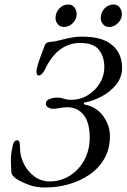

<svg xmlns="http://www.w3.org/2000/svg" viewBox="-20 -820 563 854"><path d="M181 14Q139 14 106.5 1.5Q74 -11 52 -25Q44 -30 37 -39Q30 -48 30 -59Q30 -73 28.5 -102Q27 -131 37 -174Q39 -184 44 -190Q49 -196 56 -196Q64 -196 66.5 -187.5Q69 -179 69 -162Q69 -125 86.5 -90.5Q104 -56 134 -34.5Q164 -13 201 -13Q250 -13 290.5 -38.5Q331 -64 355 -108Q379 -152 379 -208Q379 -276 351.5 -309.5Q324 -343 280 -343Q271 -343 263.5 -342Q256 -341 248 -340Q241 -339 232.5 -337.5Q224 -336 215 -336Q205 -336 194.5 -342Q184 -348 184 -359Q184 -373 200.5 -379.5Q217 -386 231 -386Q242 -386 248 -385Q254 -384 260 -382Q267 -380 275 -378Q283 -376 296 -376Q337 -376 370.5 -396.5Q404 -417 424 -450Q444 -483 444 -521Q444 -568 420 -598.5Q396 -629 337 -629Q288 -629 248.5 -600.5Q209 -572 180 -511Q176 -502 168 -493Q160 -484 153 -484Q146 -484 144 -491Q142 -498 142 -503Q142 -510 147.5 -529.5Q153 -549 162 -573Q171 -597 179 -618Q184 -629 192.5 -631.5Q201 -634 205 -634Q215 -634 230 -637.5Q245 -641 262 -645Q282 -650 302 -653.5Q322 -657 341 -657Q433 -658 478 -620.5Q523 -583 523 -518Q523 -476 496.5 -443.5Q470 -411 432 -391Q394 -371 360 -365Q352 -364 352.5 -360Q353 -356 357 -355Q394 -348 418.5 -326Q443 -304 456 -275Q469 -246 469 -215Q469 -158 444.5 -115Q420 -72 378.5 -43.5Q337 -15 286 -0.5Q235 14 181 14ZM465 -700Q449 -700 438.5 -712Q428 -724 428 -739Q428 -764 444.5 -782Q461 -800 486 -800Q502 -800 512 -787Q522 -774 522 -757Q522 -742 514 -729Q506 -716 493 -708Q480 -700 465 -700ZM264 -700Q248 -700 237.5 -712Q227 -724 227 -739Q227 -764 243.5 -782Q260 -800 285 -800Q301 -800 311 -787Q321 -774 321 -757Q321 -735 304 -717.5Q287 -700 264 -700Z"/></svg>

Font: EB Garamond
Style: Italic
Weight: 400
Italic angle: -17.2°
Designer: Georg Duffner and Octavio Pardo
Foundry: Georg Duffner
Version: Version 1.001